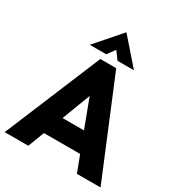

<svg xmlns="http://www.w3.org/2000/svg" viewBox="-212 -1064 1121 1204"><g transform="rotate(30 349.0 -462.0)"><path d="M292 -697H407L696 0H525L480 -118H218L173 0H2ZM427 -258 350 -463 272 -258ZM350 -924 510 -741H391L350 -797L309 -741H190Z"/></g></svg>

Font: Hanken Grotesk Black
Style: Regular
Weight: 900
Designer: Alfredo Marco Pradil
Foundry: Hanken Design Co.
Version: Version 3.014